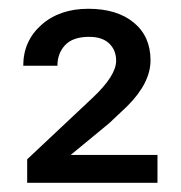

<svg xmlns="http://www.w3.org/2000/svg" viewBox="-20 -736 407 431"><path d="M333.5 -325.7H41V-378.4L187.5 -516.1Q240.7 -565.9 240.7 -599.6Q240.7 -623.5 225.1 -638.4Q209.5 -653.3 180.2 -653.3Q143.6 -653.3 126.2 -634.8Q108.9 -616.2 108.9 -588.4H32.2Q32.2 -644 73 -680.2Q113.8 -716.3 178.2 -716.3Q242.7 -716.3 280.3 -685.3Q317.9 -654.3 317.9 -600.6Q317.9 -549.8 265.6 -497.6L224.6 -459L138.7 -388.2H333.5Z"/></svg>

Font: RobotoDraft
Style: Regular
Weight: 400
Version: Version 2.001101; 2014